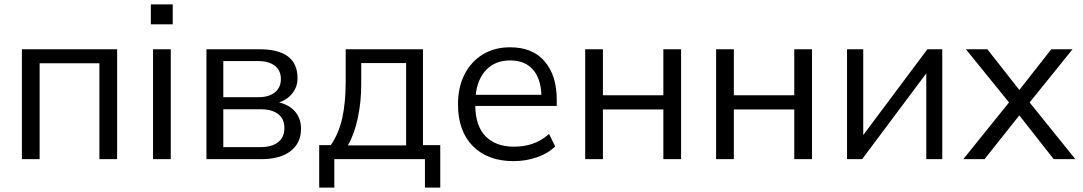

<svg xmlns="http://www.w3.org/2000/svg" viewBox="-20 -727 4948 877"><path d="M80 0V-502H515V0H434V-438H161V0Z M669 -616V-707H769V-616ZM679 0V-502H760V0Z M923 0V-502H1165Q1339 -502 1339 -370Q1339 -331 1316 -301.5Q1293 -272 1255 -259Q1302 -248 1328.5 -216.5Q1355 -185 1355 -139Q1355 -74 1307.5 -37Q1260 0 1173 0ZM1000 -283H1160Q1208 -283 1235.5 -305Q1263 -327 1263 -366Q1263 -405 1235.5 -426.5Q1208 -448 1160 -448H1000ZM1000 -55H1169Q1222 -55 1250.5 -77.5Q1279 -100 1279 -142Q1279 -184 1250.5 -206Q1222 -228 1169 -228H1000Z M1438 130V-64H1491Q1527 -116 1543 -186.5Q1559 -257 1559 -354V-502H1912V-64H1991V130H1921V0H1507V130ZM1569 -63H1835V-439H1630V-341Q1630 -262 1614.5 -188.5Q1599 -115 1569 -63Z M2326 9Q2208 9 2140 -59.5Q2072 -128 2072 -250Q2072 -329 2102 -387.5Q2132 -446 2185.5 -478.5Q2239 -511 2310 -511Q2413 -511 2468 -446.5Q2523 -382 2523 -273V-243H2151Q2152 -151 2198.5 -104Q2245 -57 2328 -57Q2373 -57 2412 -70Q2451 -83 2488 -115L2516 -58Q2483 -26 2432.5 -8.5Q2382 9 2326 9ZM2310 -451Q2243 -451 2202 -409Q2161 -367 2153 -294H2453Q2450 -369 2413.5 -410Q2377 -451 2310 -451Z M2653 0V-502H2734V-292H3010V-502H3091V0H3010V-227H2734V0Z M3251 0V-502H3332V-292H3608V-502H3689V0H3608V-227H3332V0Z M3849 0V-502H3923V-110L4216 -502H4284V0H4211V-392L3918 0Z M4380 0 4589 -259 4392 -502H4490L4636 -316L4782 -502H4879L4683 -259L4892 0H4793L4636 -200L4477 0Z"/></svg>

Font: Mulish
Style: Regular
Weight: 400
Designer: Vernon Adams
Foundry: Vernon Adams
Version: Version 3.603; ttfautohint (v1.8.3)